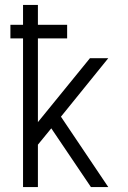

<svg xmlns="http://www.w3.org/2000/svg" viewBox="-20 -755 515 775"><path d="M73 0V-600H22V-655H73V-735H133V-655H251V-600H133V-262L343 -520H417L226 -284L417 0H347L187 -237L133 -171V0Z"/></svg>

Font: Iosevka QP Light
Style: Regular
Weight: 300
Designer: Belleve Invis
Foundry: Belleve Invis
Version: Version 20.0.0; ttfautohint (v1.8.4)